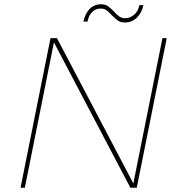

<svg xmlns="http://www.w3.org/2000/svg" viewBox="-20 -877 839 897"><path d="M563 -772Q544 -772 532 -780Q520 -788 502 -806Q489 -821 477.5 -829Q466 -837 451 -837Q427 -837 410.5 -821Q394 -805 389 -776H370Q378 -814 399 -835.5Q420 -857 452 -857Q471 -857 483 -849Q495 -841 513 -823Q526 -808 537.5 -800Q549 -792 564 -792Q588 -792 607 -808.5Q626 -825 631 -853H650Q642 -816 619 -794Q596 -772 563 -772ZM739 -699H759L619 0H589L232 -679L96 0H76L216 -699H246L603 -20Z"/></svg>

Font: TypoPRO Montserrat
Style: Italic
Weight: 250
Italic angle: -11.3°
Designer: Julieta Ulanovsky
Foundry: Julieta Ulanovsky
Version: Version 6.001